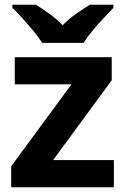

<svg xmlns="http://www.w3.org/2000/svg" viewBox="-20 -786 528 806"><path d="M458 0H27V-88L280 -432H42V-546H449V-449L203 -114H458ZM157 -606Q143 -629 120.5 -656Q98 -683 74.5 -709Q51 -735 32 -753V-766H131Q157 -750 187 -728.5Q217 -707 243 -680Q269 -707 300 -728.5Q331 -750 357 -766H456V-753Q438 -735 414 -709Q390 -683 367.5 -656Q345 -629 331 -606Z"/></svg>

Font: Noto Sans Javanese
Style: Regular
Weight: 400
Designer: Monotype Design Team
Foundry: Monotype Imaging Inc.
Version: Version 2.004